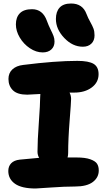

<svg xmlns="http://www.w3.org/2000/svg" viewBox="-20 -1054 605 1085"><path d="M448.2 -790Q390.1 -790 343 -839.6Q295.9 -889.2 295.9 -946.8Q295.9 -988.3 317.1 -1011.2Q338.4 -1034.2 381.8 -1034.2Q447.3 -1034.2 469.2 -974.1Q477.5 -952.1 490 -930.2Q502.4 -908.2 508.3 -892.3Q514.2 -876.5 514.2 -854Q514.2 -824.7 496.3 -807.4Q478.5 -790 448.2 -790ZM221.2 -757.8Q184.1 -757.8 148.7 -781.5Q113.3 -805.2 91.6 -842Q69.8 -878.9 69.8 -916Q69.8 -956.5 92.3 -979.2Q114.7 -1002 161.1 -1002Q221.7 -1002 245.1 -936Q253.9 -911.6 265.6 -887.9Q277.3 -864.3 282.7 -850.1Q288.1 -835.9 288.1 -818.8Q288.1 -791 270 -774.4Q252 -757.8 221.2 -757.8ZM181.2 11.2Q102.5 11.2 64.7 -15.6Q26.9 -42.5 26.9 -87.9Q26.9 -114.3 43.2 -131.3Q59.6 -148.4 91.8 -151.9Q161.1 -159.2 201.2 -162.1Q191.9 -177.7 191.9 -196.8Q191.9 -256.8 199.5 -361.8Q207 -466.8 207 -503.9Q207 -517.1 208 -522.9Q146.5 -519 133.8 -519Q78.1 -519 53 -543.7Q27.8 -568.4 27.8 -607.9Q27.8 -641.1 50 -661.9Q72.3 -682.6 110.8 -687Q293 -710 417 -710Q481.4 -710 509.3 -692.9Q537.1 -675.8 537.1 -634.8Q537.1 -588.4 498.3 -559.6Q459.5 -530.8 399.9 -530.8H373Q381.8 -513.7 381.8 -495.1Q381.8 -476.1 373.5 -372.1Q365.2 -268.1 365.2 -189Q365.2 -175.8 361.8 -164.1H413.1Q461.9 -164.1 490.5 -153.8Q519 -143.6 528.6 -128.4Q538.1 -113.3 538.1 -90.8Q538.1 -50.8 504.4 -25.4Q470.7 0 403.8 0Q344.7 0 268.1 5.6Q191.4 11.2 181.2 11.2Z"/></svg>

Font: Shantell Sans Normal
Style: Regular
Weight: 800
Designer: Stephen Nixon, Anya Danilova, Shantell Martin
Foundry: Arrow Type
Version: Version 1.006;[559af2be0]